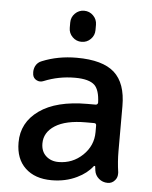

<svg xmlns="http://www.w3.org/2000/svg" viewBox="-53 -809 666 841"><g transform="rotate(5 279.5 -388.0)"><path d="M46.9 -164.1Q46.9 -252 121.6 -305.2Q196.3 -358.4 333 -358.4H369.1Q373 -358.4 376 -361.3Q378.9 -364.3 378.9 -368.2Q377 -422.9 355.5 -444.3Q331.1 -467.8 268.6 -467.8Q197.3 -467.8 132.8 -441.4Q117.2 -434.6 102.5 -441.9Q87.9 -449.2 85 -464.8Q84 -470.7 84 -476.6Q84 -490.2 89.8 -502.9Q98.6 -520.5 117.2 -527.3Q186.5 -555.7 268.6 -555.7Q382.8 -555.7 434.6 -509.3Q486.3 -462.9 486.3 -362.3V-164.1Q486.3 -118.2 493.2 -71.3Q493.2 -68.4 493.2 -64.5Q493.2 -48.8 483.4 -37.1Q470.7 -21.5 451.2 -21.5Q428.7 -21.5 412.1 -35.6Q395.5 -49.8 392.6 -71.3Q391.6 -80.1 390.6 -87.9Q390.6 -89.8 388.7 -90.3Q386.7 -90.8 384.8 -89.8Q359.4 -56.6 316.4 -36.1Q266.6 -11.7 205.1 -11.7Q131.8 -11.7 89.4 -51.8Q46.9 -91.8 46.9 -164.1ZM226.6 -683.6V-707Q226.6 -730.5 243.2 -747.1Q259.8 -763.7 283.2 -763.7Q306.6 -763.7 323.2 -747.1Q339.8 -730.5 339.8 -707V-683.6Q339.8 -660.2 323.2 -643.6Q306.6 -627 283.2 -627Q259.8 -627 243.2 -643.6Q226.6 -660.2 226.6 -683.6ZM378.9 -267.6Q378.9 -277.3 369.1 -277.3H333Q245.1 -277.3 198.2 -247.6Q151.4 -217.8 151.4 -168.9Q151.4 -133.8 173.3 -113.8Q195.3 -93.8 228.5 -93.8Q290 -93.8 334.5 -136.2Q378.9 -178.7 378.9 -238.3Z"/></g></svg>

Font: Gen Jyuu GothicX Medium
Style: Regular
Weight: 500
Designer: Ryoko NISHIZUKA (kana &amp; ideographs); Paul D. Hunt (Latin, Greek &amp; Cyrillic); Wenlong ZHANG (bopomofo); Sandoll C
Version: Version 1.058.20140828